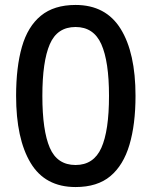

<svg xmlns="http://www.w3.org/2000/svg" viewBox="-20 -745 612 775"><path d="M527 -358Q527 -243 502.5 -160.5Q478 -78 425.5 -34Q373 10 285 10Q162 10 103.5 -87.5Q45 -185 45 -358Q45 -474 68.5 -556Q92 -638 145 -681.5Q198 -725 285 -725Q407 -725 467 -628.5Q527 -532 527 -358ZM151 -358Q151 -218 181 -148.5Q211 -79 285 -79Q358 -79 389 -148Q420 -217 420 -358Q420 -497 389 -566.5Q358 -636 285 -636Q211 -636 181 -566.5Q151 -497 151 -358Z"/></svg>

Font: Noto Sans Tangsa Medium
Style: Regular
Weight: 500
Version: Version 1.504